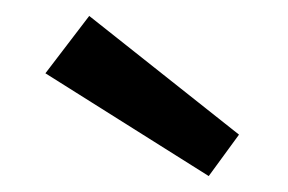

<svg xmlns="http://www.w3.org/2000/svg" viewBox="-20 -836 361 241"><path d="M37 -744 92 -816 280 -667 242 -615Z"/></svg>

Font: Bitter Pro Medium
Style: Regular
Weight: 500
Designer: Sol Matas, and Bitter project Authors
Foundry: Sol Matas
Version: Version 1.010